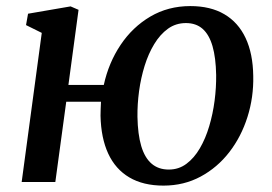

<svg xmlns="http://www.w3.org/2000/svg" viewBox="-20 -584 872 616"><path d="M199.5 -311.5H313Q328.5 -382.5 366.8 -439.8Q405 -497 462.2 -530.8Q519.5 -564.5 590.5 -564.5Q655.5 -564.5 700 -538.2Q744.5 -512 768 -462Q791.5 -412 792.5 -340.5Q794 -272 774 -208.8Q754 -145.5 715.8 -96Q677.5 -46.5 623.8 -17.5Q570 11.5 504.5 11.5Q439.5 11.5 395 -14.8Q350.5 -41 327.2 -91.2Q304 -141.5 302.5 -212.5Q302.5 -223.5 303 -235Q303.5 -246.5 304 -257.5H192.5L157.5 0H49.5L114 -478.5L63.5 -503.5L70 -540L206.5 -563.5L232 -552.5ZM576.5 -510Q544 -510 518.8 -491.8Q493.5 -473.5 474.8 -442.5Q456 -411.5 444 -372.8Q432 -334 426.2 -291.8Q420.5 -249.5 421 -209.5Q422 -153 433.2 -115.2Q444.5 -77.5 466.5 -58.8Q488.5 -40 521.5 -40Q553.5 -40 578.2 -58.5Q603 -77 621.2 -108.2Q639.5 -139.5 651.2 -179Q663 -218.5 668.5 -261Q674 -303.5 673.5 -343.5Q672.5 -399 661.8 -436Q651 -473 630 -491.5Q609 -510 576.5 -510Z"/></svg>

Font: Merriweather 28pt Medium
Style: Italic
Weight: 500
Italic angle: -7.8°
Version: Version 2.101